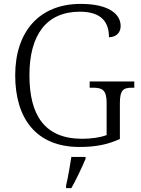

<svg xmlns="http://www.w3.org/2000/svg" viewBox="-20 -744 722 985"><path d="M388 10C472 10 534 -3 595 -31V-215C595 -284 614 -294 658 -294H669V-326H440V-294H457C503 -294 527 -284 527 -217V-51C496 -39 448 -32 402 -32C208 -32 131 -154 131 -358C131 -565 218 -684 390 -684C504 -684 539 -627 539 -553C573 -553 599 -574 599 -610C599 -672 538 -724 394 -724C180 -724 58 -580 58 -358C58 -137 165 10 388 10ZM319 208V221H346C370 180 401 113 419 71V61H346C339 107 330 161 319 208Z"/></svg>

Font: Noto Serif Telugu Light
Style: Regular
Weight: 300
Designer: Jelle Bosma - Monotype Design Team
Foundry: Monotype Imaging Inc.
Version: Version 2.005